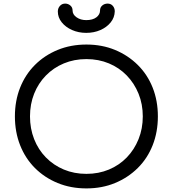

<svg xmlns="http://www.w3.org/2000/svg" viewBox="-20 -1039 961 1069"><path d="M461 10Q374 10 301 -20Q228 -50 174.5 -103.5Q121 -157 92 -230.5Q63 -304 63 -391Q63 -478 92 -551Q121 -624 174.5 -677.5Q228 -731 301 -761Q374 -791 461 -791Q548 -791 620.5 -761Q693 -731 747 -677.5Q801 -624 830 -551Q859 -478 859 -391Q859 -304 830 -230.5Q801 -157 747 -103.5Q693 -50 620.5 -20Q548 10 461 10ZM461 -71Q529 -71 586.5 -95Q644 -119 686 -162.5Q728 -206 751.5 -264.5Q775 -323 775 -391Q775 -459 751.5 -517Q728 -575 686 -618.5Q644 -662 586.5 -686Q529 -710 461 -710Q393 -710 335.5 -686Q278 -662 235.5 -618.5Q193 -575 170 -517Q147 -459 147 -391Q147 -323 170 -264.5Q193 -206 235.5 -162.5Q278 -119 335.5 -95Q393 -71 461 -71ZM460 -856Q417 -856 381 -872Q345 -888 323.5 -915Q302 -942 302 -975Q302 -993 313.5 -1006Q325 -1019 343 -1019Q359 -1019 371.5 -1008.5Q384 -998 384 -981Q384 -958 406.5 -942.5Q429 -927 460 -927Q496 -927 516.5 -942.5Q537 -958 537 -981Q537 -998 549.5 -1008.5Q562 -1019 579 -1019Q597 -1019 608 -1006.5Q619 -994 619 -976Q618 -941 596 -914Q574 -887 538.5 -871.5Q503 -856 460 -856Z"/></svg>

Font: Comfortaa Medium
Style: Regular
Weight: 500
Designer: Johan Aakerlund
Foundry: Johan Aakerlund
Version: Version 3.104; ttfautohint (v1.8.1.43-b0c9)